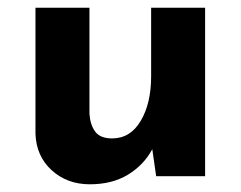

<svg xmlns="http://www.w3.org/2000/svg" viewBox="-20 -457 624 498"><path d="M213 21Q154 21 114 -15.5Q74 -52 72 -110V-437H212V-162Q214 -133 227 -115.5Q240 -98 271 -98Q318 -98 345 -143.5Q372 -189 372 -259V-437H512V0H385L375 -70Q353 -29 312 -4Q271 21 213 21Z"/></svg>

Font: Synthetic
Style: Bold
Weight: 700
Designer: Santiago Orozco
Foundry: Typemade
Version: Version 2.000; ttfautohint (v1.8.4.7-5d5b)